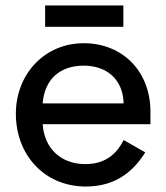

<svg xmlns="http://www.w3.org/2000/svg" viewBox="-20 -668 608 702"><path d="M431 -648H145V-570H431ZM38 -252C38 -102 142 14 294 14C411 14 474 -51 511 -111L432 -156C406 -104 364 -68 292 -68C204 -68 142 -124 136 -214H530V-261C530 -405 430 -510 286 -510C144 -510 38 -398 38 -252ZM136 -290C143 -379 200 -428 286 -428C372 -428 430 -376 432 -290Z"/></svg>

Font: Space Text Medium
Style: Regular
Weight: 500
Designer: Florian Karsten (Space Text), Colophon Foundry (Space Mono)
Foundry: Florian Karsten
Version: Version 1.003;PS 001.003;hotconv 1.0.88;makeotf.lib2.5.64775